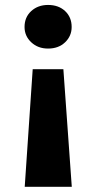

<svg xmlns="http://www.w3.org/2000/svg" viewBox="-20 -515 383 765"><path d="M266 229.3 232.5 -239.3H110.3L78.5 229.3ZM265.5 -407.5Q265.5 -446.5 239.4 -470.9Q213.3 -495.3 171.5 -495.3Q131.2 -495.3 104.5 -470.9Q77.8 -446.5 77.8 -407.5Q77.8 -371.5 104.5 -346.5Q131.2 -321.5 171.5 -321.5Q213.3 -321.5 239.4 -346.5Q265.5 -371.5 265.5 -407.5Z"/></svg>

Font: Jost* Book
Style: Regular
Weight: 400
Version: Version 3.000